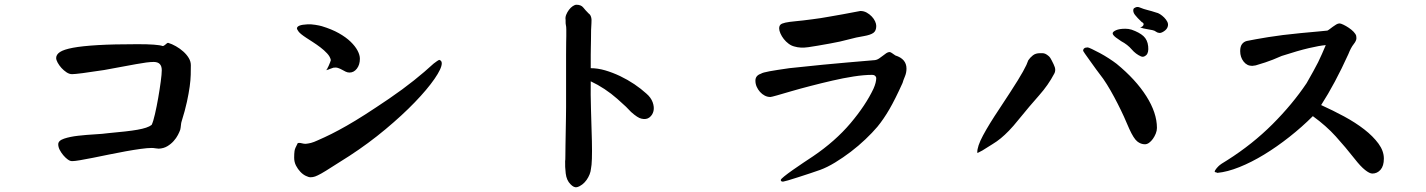

<svg xmlns="http://www.w3.org/2000/svg" viewBox="-20 -691 6040 813"><path d="M788.1 -415Q788.1 -396.5 787.6 -374.5Q787.1 -352.5 783.2 -324.2Q779.3 -295.9 771.5 -259.8Q763.7 -223.6 749 -176.8Q747.1 -171.9 746.1 -160.6Q745.1 -149.4 743.2 -141.6Q740.2 -132.8 733.4 -119.6Q726.6 -106.4 715.3 -93.8Q704.1 -81.1 688.5 -71.8Q672.9 -62.5 652.3 -61.5Q646.5 -61.5 638.2 -63Q629.9 -64.5 622.1 -64.5Q604.5 -64.5 575.7 -60.5Q546.9 -56.6 512.2 -50.3Q477.5 -43.9 441.4 -36.6Q405.3 -29.3 374 -22.9Q342.8 -16.6 319.3 -12.7Q295.9 -8.8 287.1 -8.8Q280.3 -8.8 278.3 -9.8Q273.4 -10.7 265.1 -17.1Q256.8 -23.4 248 -33.7Q239.3 -43.9 232.9 -56.2Q226.6 -68.4 226.6 -80.1Q226.6 -95.7 251.5 -104Q276.4 -112.3 311 -116.2Q345.7 -120.1 380.9 -122.1Q416 -124 436.5 -127Q478.5 -130.9 509.3 -134.3Q540 -137.7 562 -141.6Q584 -145.5 598.6 -150.4Q613.3 -155.3 622.1 -162.1Q628.9 -175.8 636.2 -208Q643.6 -240.2 649.9 -276.4Q656.2 -312.5 660.6 -345.2Q665 -377.9 665 -393.6Q665 -428.7 630.9 -428.7Q617.2 -428.7 599.1 -426.3Q581.1 -423.8 556.2 -419.4Q531.2 -415 498 -408.7Q464.8 -402.3 420.9 -394.5Q307.6 -377 285.2 -377Q273.4 -377 261.7 -384.8Q250 -392.6 240.2 -403.3Q230.5 -414.1 224.1 -425.8Q217.8 -437.5 217.8 -445.3Q217.8 -460 233.9 -470.7Q250 -481.4 289.1 -488.8Q328.1 -496.1 394.5 -500Q460.9 -503.9 562.5 -503.9Q646.5 -503.9 668.9 -496.1Q673.8 -496.1 681.2 -502.9Q688.5 -509.8 691.4 -509.8Q708 -504.9 725.1 -495.1Q742.2 -485.4 756.3 -472.7Q770.5 -460 779.3 -445.3Q788.1 -430.7 788.1 -415Z M1850.6 -422.9Q1850.6 -401.4 1819.8 -356.9Q1789.1 -312.5 1736.3 -257.8Q1683.6 -203.1 1612.3 -143.6Q1541 -84 1460 -31.2Q1413.1 -2 1385.3 16.1Q1357.4 34.2 1340.8 43.5Q1324.2 52.7 1314.5 56.2Q1304.7 59.6 1294.9 59.6Q1287.1 59.6 1274.9 53.7Q1262.7 47.9 1252 36.6Q1241.2 25.4 1233.4 10.3Q1225.6 -4.9 1225.6 -23.4Q1225.6 -40 1227.1 -51.3Q1228.5 -62.5 1239.3 -82Q1239.3 -85.9 1248 -85.9Q1252 -85.9 1259.3 -84Q1266.6 -82 1274.4 -82Q1285.2 -83 1296.9 -85.9Q1308.6 -88.9 1325.2 -96.7Q1354.5 -109.4 1383.8 -124Q1413.1 -138.7 1448.2 -158.7Q1483.4 -178.7 1526.9 -206.5Q1570.3 -234.4 1627.9 -273.4Q1686.5 -313.5 1732.9 -350.6Q1779.3 -387.7 1816.4 -421.9Q1823.2 -426.8 1829.1 -431.2Q1835 -435.5 1839.8 -437.5Q1850.6 -434.6 1850.6 -422.9ZM1503.9 -442.4Q1503.9 -417 1491.2 -400.4Q1478.5 -383.8 1460 -383.8Q1451.2 -383.8 1443.4 -387.7Q1435.5 -391.6 1427.7 -396Q1419.9 -400.4 1411.1 -403.3Q1402.3 -406.2 1391.6 -404.3Q1381.8 -401.4 1375 -398.4Q1372.1 -396.5 1368.7 -396Q1365.2 -395.5 1363.3 -394.5Q1360.4 -393.6 1358.4 -392.6Q1361.3 -392.6 1364.7 -398.4Q1368.2 -404.3 1371.6 -412.1Q1375 -419.9 1377.9 -427.2Q1380.9 -434.6 1380.9 -436.5Q1377.9 -451.2 1365.2 -464.8Q1352.5 -478.5 1336.4 -490.7Q1320.3 -502.9 1304.2 -513.2Q1288.1 -523.4 1276.4 -531.2Q1251 -547.9 1244.1 -557.6Q1237.3 -567.4 1237.3 -570.3Q1237.3 -585.9 1281.2 -587.9Q1296.9 -588.9 1314.9 -585.9Q1333 -583 1342.8 -580.1Q1384.8 -567.4 1415 -550.3Q1445.3 -533.2 1464.8 -514.2Q1484.4 -495.1 1494.1 -476.6Q1503.9 -458 1503.9 -442.4Z M2716.8 -294.9Q2736.3 -278.3 2743.7 -257.8Q2751 -237.3 2747.1 -220.7Q2743.2 -204.1 2730 -193.8Q2716.8 -183.6 2696.3 -188.5Q2680.7 -191.4 2652.3 -216.8Q2644.5 -225.6 2630.4 -239.3Q2616.2 -252.9 2593.8 -272.5Q2568.4 -294.9 2539.6 -314Q2510.7 -333 2481.4 -346.7Q2480.5 -292 2482.4 -229.5Q2484.4 -167 2486.3 -93.8Q2488.3 -2 2482.4 23.4Q2481.4 35.2 2476.6 47.4Q2471.7 59.6 2463.9 70.8Q2456.1 82 2445.3 90.3Q2434.6 98.6 2422.9 101.6Q2410.2 104.5 2395.5 88.9Q2378.9 72.3 2375.5 43.5Q2372.1 14.6 2373 -8.8Q2374 -11.7 2374 -30.8Q2374 -49.8 2374.5 -76.7Q2375 -103.5 2375.5 -134.3Q2376 -165 2376.5 -191.9Q2377 -218.8 2377 -237.3Q2377 -255.9 2377 -258.8Q2377 -259.8 2377 -280.3Q2377 -300.8 2377 -330.6Q2377 -360.4 2377 -395.5Q2377 -430.7 2377 -460.9Q2377 -491.2 2377.4 -512.7Q2377.9 -534.2 2377.9 -538.1Q2377.9 -553.7 2377.9 -565.9Q2377.9 -578.1 2376 -585.9Q2375 -589.8 2375 -597.2Q2375 -604.5 2375 -606.4Q2373 -617.2 2377.4 -628.4Q2381.8 -639.6 2389.2 -649.4Q2396.5 -659.2 2405.3 -665Q2414.1 -670.9 2420.9 -670.9Q2440.4 -670.9 2449.7 -659.2Q2459 -647.5 2472.7 -633.8Q2487.3 -624 2484.4 -592.8Q2483.4 -582 2482.9 -564Q2482.4 -545.9 2482.4 -518.6Q2482.4 -507.8 2481.9 -492.2Q2481.4 -476.6 2481.4 -459.5Q2481.4 -442.4 2481.4 -427.2Q2481.4 -412.1 2481.4 -402.3Q2510.7 -402.3 2542.5 -393.1Q2574.2 -383.8 2606 -368.7Q2637.7 -353.5 2666 -334.5Q2694.3 -315.4 2716.8 -294.9Z M3690.4 -581.1Q3690.4 -560.5 3678.2 -551.8Q3666 -543 3637.7 -538.1Q3606.4 -533.2 3572.8 -523.9Q3539.1 -514.6 3495.1 -506.8Q3436.5 -496.1 3402.8 -491.2Q3369.1 -486.3 3343.8 -494.1Q3331.1 -497.1 3319.3 -505.9Q3307.6 -514.6 3298.8 -525.9Q3290 -537.1 3284.7 -549.3Q3279.3 -561.5 3279.3 -570.3Q3279.3 -581.1 3284.7 -586.4Q3290 -591.8 3305.7 -595.2Q3321.3 -598.6 3348.6 -601.1Q3376 -603.5 3419.9 -609.4Q3437.5 -611.3 3455.1 -614.3Q3472.7 -617.2 3495.1 -621.1Q3517.6 -625 3547.9 -630.4Q3578.1 -635.7 3623 -644.5Q3637.7 -644.5 3649.9 -637.7Q3662.1 -630.9 3671.4 -621.1Q3680.7 -611.3 3685.5 -600.6Q3690.4 -589.8 3690.4 -581.1ZM3818.4 -400.4Q3818.4 -382.8 3811.5 -366.7Q3804.7 -350.6 3801.8 -339.8Q3770.5 -270.5 3746.1 -228.5Q3721.7 -186.5 3695.3 -154.3Q3673.8 -128.9 3644.5 -101.1Q3615.2 -73.2 3582.5 -48.3Q3549.8 -23.4 3516.1 -2.9Q3482.4 17.6 3453.1 28.3Q3437.5 34.2 3411.6 42.5Q3385.7 50.8 3360.8 59.1Q3335.9 67.4 3316.9 72.8Q3297.9 78.1 3295.9 78.1Q3286.1 78.1 3286.1 71.3Q3286.1 67.4 3300.8 55.7Q3315.4 43.9 3336.9 28.8Q3358.4 13.7 3381.8 -2Q3405.3 -17.6 3422.9 -29.3Q3516.6 -92.8 3581.1 -168.9Q3645.5 -245.1 3678.7 -315.4Q3690.4 -341.8 3690.4 -361.3Q3687.5 -374 3672.9 -374Q3638.7 -374 3594.7 -367.2Q3550.8 -360.4 3504.4 -349.6Q3458 -338.9 3412.6 -327.1Q3367.2 -315.4 3330.6 -304.7Q3293.9 -293.9 3270 -287.1Q3246.1 -280.3 3242.2 -280.3Q3229.5 -280.3 3218.3 -286.1Q3207 -292 3198.2 -301.8Q3189.5 -311.5 3184.1 -323.7Q3178.7 -335.9 3178.7 -349.6Q3178.7 -371.1 3202.1 -378.9Q3209 -383.8 3238.3 -389.2Q3267.6 -394.5 3322.3 -402.3L3464.8 -417Q3511.7 -421.9 3566.4 -426.3Q3621.1 -430.7 3685.5 -436.5Q3693.4 -437.5 3701.7 -442.9Q3710 -448.2 3717.8 -454.6Q3725.6 -460.9 3732.9 -465.8Q3740.2 -470.7 3747.1 -470.7Q3752 -470.7 3771.5 -456.1Q3818.4 -441.4 3818.4 -400.4Z M4878.9 -149.4Q4878.9 -137.7 4874 -125.5Q4869.1 -113.3 4861.8 -103Q4854.5 -92.8 4845.7 -86.4Q4836.9 -80.1 4828.1 -80.1Q4810.5 -80.1 4795.4 -92.3Q4780.3 -104.5 4761.7 -145.5Q4752 -168.9 4739.3 -196.8Q4726.6 -224.6 4712.4 -252.4Q4698.2 -280.3 4682.6 -307.6Q4667 -335 4651.4 -357.4Q4636.7 -376 4622.1 -396.5Q4607.4 -417 4594.7 -434.6Q4582 -452.1 4574.2 -463.4Q4566.4 -474.6 4566.4 -475.6Q4566.4 -490.2 4585.9 -490.2Q4588.9 -490.2 4603.5 -483.4Q4618.2 -476.6 4637.2 -466.3Q4656.2 -456.1 4675.8 -443.4Q4695.3 -430.7 4708 -420.9Q4789.1 -354.5 4834 -283.7Q4878.9 -212.9 4878.9 -149.4ZM4448.2 -395.5Q4448.2 -385.7 4443.4 -377.9Q4418.9 -331.1 4379.9 -287.1Q4340.8 -243.2 4293.9 -185.5Q4270.5 -156.2 4252.4 -137.7Q4234.4 -119.1 4217.8 -105.5Q4201.2 -91.8 4182.6 -80.6Q4164.1 -69.3 4139.6 -53.7Q4123 -44.9 4120.6 -43.9Q4118.2 -43 4118.2 -44.9Q4117.2 -70.3 4142.6 -117.7Q4168 -165 4211.9 -230.5Q4238.3 -270.5 4257.3 -299.8Q4276.4 -329.1 4289.6 -350.6Q4302.7 -372.1 4311.5 -387.7Q4320.3 -403.3 4326.2 -416L4334 -435.5Q4341.8 -447.3 4353.5 -456.5Q4365.2 -465.8 4383.8 -465.8Q4387.7 -465.8 4394 -465.8Q4400.4 -465.8 4406.7 -462.9Q4413.1 -460 4420.4 -453.6Q4427.7 -447.3 4433.6 -434.6L4441.4 -418.9Q4448.2 -405.3 4448.2 -395.5ZM4771.5 -565.4Q4804.7 -553.7 4821.8 -538.1Q4838.9 -522.5 4841.8 -495.1Q4844.7 -467.8 4833.5 -457.5Q4822.3 -447.3 4811.5 -452.1Q4789.1 -461.9 4772 -481.9Q4754.9 -502 4727.5 -516.6L4705.1 -532.2Q4691.4 -543 4691.4 -549.8Q4691.4 -556.6 4705.6 -563Q4719.7 -569.3 4745.1 -569.3Q4752 -569.3 4758.3 -568.4Q4764.6 -567.4 4771.5 -565.4ZM4924.8 -579.1Q4921.9 -567.4 4908.7 -558.6Q4895.5 -549.8 4887.7 -551.8Q4879.9 -552.7 4874.5 -557.1Q4869.1 -561.5 4859.4 -563.5Q4845.7 -566.4 4833 -568.4Q4820.3 -570.3 4807.6 -575.2Q4818.4 -577.1 4821.8 -585Q4825.2 -592.8 4814.5 -597.7Q4794.9 -616.2 4785.6 -628.4Q4776.4 -640.6 4779.3 -652.3Q4781.2 -657.2 4789.6 -660.2Q4797.9 -663.1 4806.6 -659.2Q4823.2 -652.3 4839.4 -648.4Q4855.5 -644.5 4876 -637.7Q4882.8 -636.7 4892.1 -630.9Q4901.4 -625 4909.7 -616.7Q4918 -608.4 4922.9 -598.6Q4927.7 -588.9 4924.8 -579.1Z M5722.7 -539.1Q5723.6 -535.2 5723.6 -529.3Q5723.6 -518.6 5711.9 -503.9Q5700.2 -489.3 5689.5 -461.9Q5632.8 -336.9 5574.2 -246.1Q5624 -223.6 5671.9 -197.8Q5719.7 -171.9 5756.8 -143.1Q5793.9 -114.3 5816.9 -83Q5839.8 -51.8 5839.8 -19.5Q5839.8 11.7 5825.7 27.8Q5811.5 43.9 5791 43.9Q5779.3 43.9 5760.3 28.8Q5741.2 13.7 5716.8 -17.6Q5676.8 -68.4 5636.2 -113.3Q5595.7 -158.2 5539.1 -199.2Q5493.2 -153.3 5439.9 -111.3Q5386.7 -69.3 5333 -36.6Q5279.3 -3.9 5228 16.6Q5176.8 37.1 5134.8 41Q5131.8 39.1 5126 38.1Q5120.1 37.1 5127.9 26.4Q5130.9 21.5 5139.6 12.7Q5148.4 3.9 5176.8 -12.7Q5283.2 -80.1 5368.2 -165Q5453.1 -250 5512.7 -338.9Q5529.3 -368.2 5541 -389.2Q5552.7 -410.2 5561.5 -427.7Q5570.3 -445.3 5577.6 -462.4Q5585 -479.5 5593.8 -500Q5568.4 -498 5522.5 -487.3Q5476.6 -476.6 5407.2 -454.1Q5387.7 -445.3 5370.1 -438.5Q5352.5 -431.6 5337.9 -426.8L5296.9 -414.1L5282.2 -412.1Q5259.8 -412.1 5245.6 -430.7Q5231.4 -449.2 5231.4 -474.6Q5231.4 -494.1 5239.3 -504.4Q5247.1 -514.6 5259.8 -517.6Q5293 -524.4 5349.6 -533.7Q5406.2 -543 5487.3 -550.8Q5538.1 -555.7 5566.4 -558.1Q5594.7 -560.5 5600.6 -561.5Q5603.5 -562.5 5609.9 -567.4Q5616.2 -572.3 5623.5 -577.6Q5630.9 -583 5638.2 -587.4Q5645.5 -591.8 5652.3 -591.8Q5657.2 -591.8 5668.5 -586.4Q5679.7 -581.1 5691.4 -573.2Q5703.1 -565.4 5711.9 -556.2Q5720.7 -546.9 5722.7 -539.1Z"/></svg>

Font: JasonHandwriting1
Style: Regular
Weight: 400
Version: Version 1.48.20